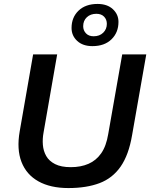

<svg xmlns="http://www.w3.org/2000/svg" viewBox="-20 -944 762 974"><path d="M327 10Q236 10 175 -24Q114 -58 89 -122.5Q64 -187 80 -278L148 -668H270L201 -272Q195 -240 197.5 -209Q200 -178 214.5 -152.5Q229 -127 259.5 -111.5Q290 -96 339 -96Q390 -96 429 -113Q468 -130 493.5 -166.5Q519 -203 529 -264L600 -668H722L650 -258Q633 -158 592 -99Q551 -40 485 -15Q419 10 327 10ZM449 -710Q400 -710 371.5 -736.5Q343 -763 343 -802Q343 -856 378.5 -890Q414 -924 475 -924Q524 -924 552.5 -897.5Q581 -871 581 -833Q581 -779 545.5 -744.5Q510 -710 449 -710ZM455 -760Q485 -760 503.5 -778Q522 -796 522 -823Q522 -845 508 -859.5Q494 -874 469 -874Q439 -874 420.5 -856.5Q402 -839 402 -811Q402 -790 416 -775Q430 -760 455 -760Z"/></svg>

Font: Gantari SemiBold
Style: Italic
Weight: 600
Italic angle: -10°
Designer: Anugrah Pasau
Foundry: Lafontype
Version: Version 1.000